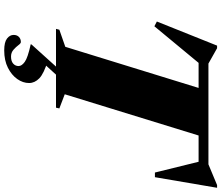

<svg xmlns="http://www.w3.org/2000/svg" viewBox="-88 -697 1024 888"><g transform="rotate(90 424.0 -253.0)"><path d="M771.5 -659.5H204L279.5 -670L101.5 -455L79.5 -466.5L191 -745H203L301.5 -689.5L232.5 -705H782.5L703 -689.5L836 -745H848.5L799.5 -457.5H778L725.5 -670.5ZM393 -680H613L416 -40.5L481.5 -15.5L478 0H113.5L117.5 -15.5L196.5 -43ZM213 239.5Q175 239.5 158.2 226.5Q141.5 213.5 141.5 196Q141.5 180.5 150.8 171.5Q160 162.5 174.5 162.5Q180.5 162.5 188.8 173.8Q197 185 210 196.5Q223 208 241.5 208Q263 208 274.2 198Q285.5 188 285.5 173Q285.5 158.5 266.2 144.5Q247 130.5 185 117L185.5 113.5L310 -24.5H347.5L235 99L259.5 37.5Q320.5 56 342.2 77.2Q364 98.5 364 124.5Q364 153 345.5 179.2Q327 205.5 293.2 222.5Q259.5 239.5 213 239.5Z"/></g></svg>

Font: Newsreader 60pt ExtraBold
Style: Italic
Weight: 800
Italic angle: -17°
Designer: Hugues Gentile
Foundry: Production Type
Version: Version 1.003